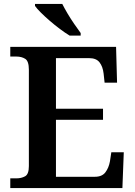

<svg xmlns="http://www.w3.org/2000/svg" viewBox="-20 -951 682 971"><path d="M32 0V-49H63Q88 -49 107 -59.5Q126 -70 126 -111V-598Q126 -642 107.5 -653.5Q89 -665 63 -665H32V-714H567L572 -533H509L504 -579Q500 -614 483.5 -635.5Q467 -657 431 -657H263V-401H501V-345H263V-57H460Q496 -57 513 -79.5Q530 -102 536 -135L543 -181H606L599 0ZM332 -771Q309 -785 283 -804.5Q257 -824 231.5 -846Q206 -868 186 -888Q166 -908 157 -921V-931H295Q306 -909 322 -882Q338 -855 356 -829Q374 -803 388 -784V-771Z"/></svg>

Font: Noto Serif Toto SemiBold
Style: Regular
Weight: 600
Designer: Monotype Design Team
Foundry: Monotype Imaging Inc.
Version: Version 2.001; ttfautohint (v1.8.4.7-5d5b)